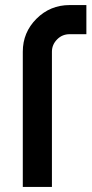

<svg xmlns="http://www.w3.org/2000/svg" viewBox="-20 -738 363 758"><path d="M255 -718Q178 -718 124 -664Q70 -610 70 -534V0H185V-534Q185 -562 206 -583Q226 -603 255 -603H321V-718Z"/></svg>

Font: Unageo
Style: SemiBold
Weight: 600
Designer: Richard Sepsi
Foundry: Richard Sepsi
Version: Version 2.000